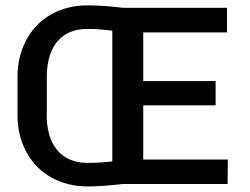

<svg xmlns="http://www.w3.org/2000/svg" viewBox="-20 -667 907 697"><path d="M149.9 -252H149.4Q149.4 -167 188.2 -121.3Q227.1 -75.7 298.3 -75.7Q345.2 -75.7 387.7 -81.1V-555.7Q338.4 -562 297.4 -562Q226.6 -562 188.5 -516.8Q150.4 -471.7 149.9 -388.2ZM298.8 9.8Q225.1 9.8 167 -22.5Q108.9 -54.7 76.4 -114Q43.9 -173.3 43.5 -247.6V-385.7Q43.5 -461.9 75.4 -521.7Q107.4 -581.5 165.3 -614.5Q223.1 -647.5 298.3 -647.5Q352.5 -647.5 426.3 -638.7H804.2V-549.3H500V-372.6H762.7V-284.7H500V-87.9H807.1L806.2 1H425.3Q351.1 9.8 298.8 9.8Z"/></svg>

Font: Yantramanav Medium
Style: Regular
Weight: 500
Version: Version 1.001;PS 1.0;hotconv 1.0.72;makeotf.lib2.5.5900; ttf